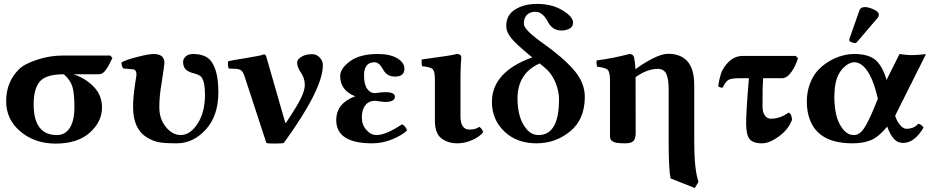

<svg xmlns="http://www.w3.org/2000/svg" viewBox="-20 -718 4735 975"><path d="M480 -340.8H354Q414.1 -320.8 456.1 -277.3Q498 -233.9 498 -171.9Q498 -100.1 436 -44.4Q374 11.2 262.2 11.2Q157.2 11.2 84.2 -49.8Q11.2 -110.8 11.2 -204.1Q11.2 -301.3 76.2 -366.2Q103 -393.1 168 -414.6Q232.9 -436 298.8 -436H540L550.8 -423.8Q547.9 -418.9 540.5 -403.1Q533.2 -387.2 528.6 -379.6Q523.9 -372.1 515.9 -361.1Q507.8 -350.1 499.5 -345.5Q491.2 -340.8 480 -340.8ZM269 -32.2Q311 -32.2 334.5 -68.6Q357.9 -105 357.9 -175Q357.9 -245.1 347.4 -278.6Q336.9 -312 304.2 -340.8Q213.4 -340.8 182.1 -304Q150.9 -267.1 150.9 -188Q150.9 -32.2 269 -32.2Z M1088.9 -250Q1088.9 -129.9 1024.9 -60.1Q960.9 9.8 877.9 9.8Q817.9 9.8 787.4 4.4Q756.8 -1 724.6 -21Q655.8 -64 655.8 -174.8Q655.8 -224.6 666 -291Q667 -300.8 669.9 -316.9Q672.9 -333 672.9 -340.8Q672.9 -358.9 660.6 -365.2Q658.7 -366.2 606 -370.1Q597.2 -381.3 596.7 -400.9Q615.7 -413.1 675.3 -428.5Q734.9 -443.8 759.8 -443.8Q814.9 -443.8 814.9 -398.9Q814.9 -389.2 800.8 -296.9Q788.6 -229 789.1 -171.9Q789.1 -113.8 822.5 -73Q856 -32.2 897.9 -32.2Q945.8 -32.2 983.9 -90.8Q1021 -148.9 1021 -237.8Q1021 -299.8 1003.9 -325.2Q995.1 -337.4 965.8 -345.2Q939 -352.1 925.8 -362.8Q909.7 -377 909.7 -403.8Q909.7 -418.9 923.3 -431.4Q937 -443.8 959 -443.8Q1022 -443.8 1049.8 -410.2Q1088.9 -361.8 1088.9 -250Z M1221.7 -331.1Q1214.8 -352.1 1205.8 -359.6Q1196.8 -367.2 1178.7 -368.2L1141.6 -370.1Q1138.7 -376 1137.7 -388.4Q1136.7 -400.9 1138.7 -407.2Q1160.6 -412.1 1232.2 -423.6Q1303.7 -435.1 1320.8 -441.9Q1328.6 -441.9 1332.5 -429.2L1427.7 -98.1Q1429.7 -92.8 1430.7 -92.8Q1431.6 -92.8 1435.1 -98.1Q1436.5 -100.1 1437 -101.6Q1489.3 -179.7 1508.5 -219.7Q1527.8 -259.8 1527.8 -286.1Q1527.8 -321.3 1508.3 -349.1Q1488.8 -377 1488.8 -400.9Q1488.8 -416 1510.3 -429.4Q1531.7 -442.9 1565.4 -442.9Q1587.4 -442.9 1603.5 -426Q1619.6 -409.2 1619.6 -387.2Q1619.6 -265.1 1421.4 7.8Q1414.6 10.7 1377.2 11Q1339.8 11.2 1332.5 7.8Z M1817.4 -121.1Q1817.4 -84 1840.6 -58.1Q1863.8 -32.2 1891.6 -32.2Q1940.4 -32.2 2021.5 -86.9Q2038.6 -79.1 2047.4 -55.2Q2018.6 -29.3 1970 -9.8Q1921.4 9.8 1870.6 9.8Q1687.5 9.8 1687.5 -107.9Q1687.5 -193.8 1783.7 -229Q1707.5 -258.8 1707.5 -332Q1707.5 -370.1 1757.6 -407Q1807.6 -443.8 1898.4 -443.8Q1961.4 -443.8 1997.6 -421.9Q2033.7 -399.9 2033.7 -369.1Q2033.7 -329.1 1986.3 -329.1Q1945.3 -329.1 1926.8 -362.8Q1905.8 -401.9 1882.3 -401.9Q1828.1 -401.9 1828.6 -335Q1828.6 -290 1844 -267.6Q1859.4 -245.1 1884.8 -245.1Q1887.7 -246.1 1892.6 -246.1Q1918.5 -250 1935.5 -250Q1985.4 -250 1985.4 -227.1Q1985.4 -200.2 1934.6 -200.2Q1931.6 -200.2 1921.1 -201.7Q1910.6 -203.1 1907.7 -203.1Q1891.6 -206.1 1883.8 -206.1Q1853 -206.1 1835.2 -183.6Q1817.4 -161.1 1817.4 -121.1Z M2318.4 -127Q2318.4 -91.8 2330.8 -75.9Q2343.3 -60.1 2362.3 -60.1Q2396.5 -60.1 2414.6 -74.2Q2432.6 -59.1 2432.6 -45.9Q2416.5 -23.9 2378.9 -7.1Q2341.3 9.8 2301.3 9.8Q2251.5 9.8 2218.3 -18.1Q2188.5 -43.9 2188.5 -105V-314Q2188.5 -356 2177 -366.9Q2165.5 -377.9 2123.5 -381.8Q2121.6 -386.7 2121.1 -398.9Q2120.6 -411.1 2121.6 -416Q2280.8 -437 2299.3 -443.8Q2322.3 -443.8 2322.3 -426.8Q2322.3 -425.8 2322.3 -423.6Q2322.3 -421.4 2321.8 -414.8Q2321.3 -408.2 2320.8 -401.1Q2320.3 -394 2319.8 -383.8Q2319.3 -373.5 2319.1 -364Q2318.8 -354.5 2318.6 -343Q2318.4 -331.5 2318.4 -321.3Z M2743.2 -377 2720.7 -396Q2607.9 -346.2 2607.9 -216.8Q2607.9 -173.8 2617.9 -134Q2627.9 -94.2 2653.3 -63.2Q2678.7 -32.2 2714.8 -32.2Q2818.8 -32.2 2818.8 -213.9Q2818.8 -256.8 2799.1 -303Q2779.3 -349.1 2743.2 -377ZM2683.1 -426.8 2668.9 -438Q2604 -491.2 2577.4 -522.7Q2550.8 -554.2 2550.8 -586.9Q2550.8 -642.1 2596.4 -670.2Q2642.1 -698.2 2707 -698.2Q2783.2 -698.2 2836.7 -665.5Q2890.1 -632.8 2890.1 -603Q2890.1 -582 2871.6 -572.5Q2853 -563 2831.1 -563Q2785.2 -563 2761.7 -607.9Q2735.8 -657.7 2699.7 -658.2Q2671.9 -658.2 2656 -642.6Q2640.1 -627 2640.1 -596.9Q2640.1 -566.9 2737.8 -498Q2840.8 -424.8 2895.3 -361.3Q2949.7 -297.9 2949.7 -226.1Q2949.7 -112.3 2875.7 -51.3Q2801.8 9.8 2704.1 9.8Q2604 9.8 2541 -50.5Q2478 -110.8 2478 -200.2Q2478 -352.5 2683.1 -426.8Z M3208 -43.5Q3208 -15.6 3197.5 -2.9Q3187 9.8 3155.3 9.8Q3145.5 9.8 3137.7 9.5Q3129.9 9.3 3122.8 8.5Q3115.7 7.8 3110.1 6.8Q3104.5 5.9 3099.9 4.2Q3095.2 2.4 3091.6 0.2Q3087.9 -2 3085.2 -4.4Q3082.5 -6.8 3080.8 -10.3Q3079.1 -13.7 3078.4 -17.3Q3077.6 -21 3077.6 -25.9Q3077.6 -46.9 3077.6 -81.1Q3077.6 -115.2 3077.6 -191.2Q3077.6 -267.1 3077.6 -309.1Q3077.6 -351.1 3066.2 -363Q3054.7 -375 3012.7 -378.9Q3006.8 -397.9 3010.3 -411.1Q3095.2 -422.4 3176.3 -443.8Q3195.3 -443.8 3199.7 -426.8Q3205.1 -402.8 3207 -366.2Q3239.7 -392.1 3289.3 -418.2Q3338.9 -444.3 3370.6 -444.8Q3434.6 -445.8 3470 -407.5Q3505.4 -369.1 3505.4 -284.2V0Q3505.4 146 3527.3 205.1L3508.3 236.8L3385.3 188Q3375.5 142.1 3375.5 0V-267.1Q3375.5 -316.9 3363.5 -342.5Q3351.6 -368.2 3320.3 -368.2Q3266.1 -368.2 3207.5 -326.2V-321.3Q3207.5 -228.5 3208 -43.5Z M3783.2 -320.8H3733.9Q3695.8 -320.8 3680.4 -313Q3665 -305.2 3649.9 -272.9Q3631.8 -272.9 3627 -280.8Q3631.8 -314.9 3641.8 -345.5Q3651.9 -376 3681.4 -405Q3710.9 -434.1 3753.9 -434.1H4021L4032.2 -421.9Q4021 -384.8 3999 -352.8Q3977.1 -320.8 3950.2 -320.8H3855Q3852.1 -284.7 3852.1 -178.2Q3852.1 -148.4 3864 -131.8Q3876 -115.2 3894 -115.2Q3941.9 -115.2 3983.9 -146Q3991.7 -145 3996.8 -134Q4002 -123 4002 -109.9Q3984.9 -62 3936.5 -26.1Q3888.2 9.8 3850.1 9.8Q3803.2 9.8 3786.1 -12.2Q3769 -34.2 3769 -91.8Q3769 -154.8 3783.2 -320.8Z M4372.1 -682.1Q4390.1 -682.1 4416.5 -670.2Q4442.9 -658.2 4442.9 -644Q4442.9 -635.3 4438 -628.9L4334 -506.8Q4327.1 -499 4323.2 -499Q4316.4 -499 4304.7 -503.4Q4293 -507.8 4293 -513.2Q4293 -519 4293.9 -522L4344.2 -665Q4350.1 -682.1 4372.1 -682.1ZM4317.9 -443.8Q4392.1 -443.8 4427.5 -411.9Q4462.9 -379.9 4481.9 -312L4547.9 -443.8Q4585.9 -438 4605 -438Q4633.8 -438 4682.1 -442.9L4525.9 -130.9Q4531.7 -109.4 4543.2 -93Q4554.7 -76.7 4564.7 -70.3Q4574.7 -64 4581.1 -64Q4622.6 -64 4643.1 -89.8Q4658.7 -86.4 4669.9 -70.3Q4624 7.8 4565.9 7.8Q4537.1 7.8 4518.3 -13.9Q4499.5 -35.6 4485.4 -75.2Q4442.4 -22.9 4403.3 -6.6Q4364.3 9.8 4309.1 9.8Q4207 9.8 4150.4 -32.2Q4113.3 -59.6 4095.2 -103.3Q4077.1 -147 4077.1 -202.1Q4077.1 -251 4093 -293Q4108.9 -335 4134.5 -362.1Q4160.2 -389.2 4192.6 -408Q4225.1 -426.8 4257.1 -435.3Q4289.1 -443.8 4317.9 -443.8ZM4438 -216.8 4429.2 -251Q4410.6 -321.8 4381.6 -361.8Q4352.5 -401.9 4317.9 -401.9Q4305.7 -401.9 4291.5 -395Q4277.3 -388.2 4262.9 -373.8Q4248.5 -359.4 4238.3 -339.8Q4217.3 -299.3 4216.8 -226.1Q4216.8 -181.2 4225.3 -139.6Q4233.9 -98.1 4258.1 -65.2Q4282.2 -32.2 4316.9 -32.2Q4344.7 -32.2 4366.9 -65.2Q4389.2 -98.1 4418 -168Z"/></svg>

Font: Linux Libertine
Style: Bold
Weight: 700
Designer: Philipp H. Poll
Foundry: Philipp H. Poll
Version: Version 5.0.3